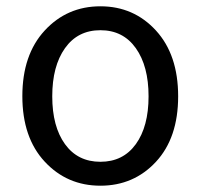

<svg xmlns="http://www.w3.org/2000/svg" viewBox="-20 -577 637 610"><path d="M475.5 -63Q405 13 299 13Q193 13 122 -63.5Q51 -140 51 -271.5Q51 -403 122 -480Q193 -557 299 -557Q405 -557 475.5 -480Q546 -403 546 -271Q546 -139 475.5 -63ZM186.5 -119Q227 -63 299 -63Q371 -63 411.5 -119Q452 -175 452 -271Q452 -367 411.5 -424Q371 -481 299 -481Q227 -481 186.5 -424Q146 -367 146 -271Q146 -175 186.5 -119Z"/></svg>

Font: Swei Toothpaste CJK TC
Style: Regular
Weight: 400
Version: Version 1.0